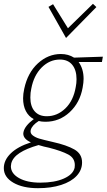

<svg xmlns="http://www.w3.org/2000/svg" viewBox="-74 -697 559 1006"><path d="M460 -372H338Q364 -336 364 -284Q364 -265 359 -238Q345 -159 291 -109Q237 -59 164 -59Q144 -59 129 -63Q94 -41 87 -16Q83 1 97 12Q111 23 131 29Q151 35 203 47Q275 63 315.5 86Q356 109 356 154Q356 194 327.5 224.5Q299 255 246.5 272Q194 289 125 289Q45 289 -4.5 260Q-54 231 -54 184Q-54 142 -17.5 106.5Q19 71 88 49Q48 31 48 3Q48 -2 49 -5Q56 -38 103 -73Q76 -87 61.5 -115Q47 -143 47 -182Q47 -205 53 -232Q71 -316 124.5 -365Q178 -414 245 -414Q284 -414 314 -395L465 -400ZM327 -282Q327 -330 304.5 -357.5Q282 -385 240 -385Q186 -385 144.5 -343.5Q103 -302 90 -233Q85 -212 85 -186Q85 -140 107.5 -114Q130 -88 171 -88Q226 -88 268.5 -129Q311 -170 323 -242Q327 -261 327 -282ZM318 168Q318 131 283.5 112.5Q249 94 183 77Q157 72 128 63Q65 81 29 104.5Q-7 128 -15 159Q-17 169 -17 174Q-17 212 25.5 236Q68 260 137 260Q212 260 260.5 238.5Q309 217 317 182Q318 177 318 168ZM180 -661 204 -675 282 -549 413 -677 431 -660 272 -498Z"/></svg>

Font: Ysabeau Light
Style: Italic
Weight: 300
Italic angle: -12°
Designer: Christian Thalmann (Catharsis Fonts)
Version: Version 0.003